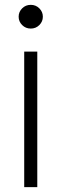

<svg xmlns="http://www.w3.org/2000/svg" viewBox="-20 -773 254 793"><path d="M80 -560H134V0H80ZM107 -655Q86 -655 71.5 -669.5Q57 -684 57 -704Q57 -724 71.5 -738.5Q86 -753 107 -753Q128 -753 142.5 -738.5Q157 -724 157 -704Q157 -684 142.5 -669.5Q128 -655 107 -655Z"/></svg>

Font: Bounded
Style: Regular
Weight: 200
Designer: Vlad Churkin
Version: Version 1.0